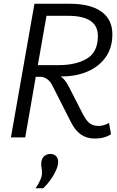

<svg xmlns="http://www.w3.org/2000/svg" viewBox="-20 -730 622 1020"><path d="M559 -77 570 -17Q535 6 484 6Q441 6 410.5 -15Q380 -36 357 -81L257 -278Q247 -298 230 -310Q213 -322 194 -322H170L114 0H38L163 -710H350Q461 -710 519 -668Q577 -626 577 -548Q577 -477 542 -427Q507 -377 446 -350.5Q385 -324 309 -324H302Q325 -310 347 -267L417 -130Q438 -88 457 -74.5Q476 -61 504 -61Q519 -61 533 -65.5Q547 -70 559 -77ZM342 -646H227L181 -384H291Q385 -384 442.5 -419Q500 -454 500 -539Q500 -646 342 -646ZM169 270Q184 249 193.5 227.5Q203 206 203 190Q203 176 201 164Q199 152 199 141Q199 117 212 102.5Q225 88 247 88Q267 88 278 99.5Q289 111 289 131Q289 149 278 174Q267 199 249 224.5Q231 250 210 270Z"/></svg>

Font: Livvic
Style: Italic
Weight: 400
Italic angle: -10°
Designer: Jacques Le Bailly, Baron von Fonthausen
Version: Version 1.001; ttfautohint (v1.8.2)